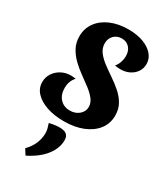

<svg xmlns="http://www.w3.org/2000/svg" viewBox="-281 -922 1234 1425"><g transform="rotate(30 336.5 -209.0)"><path d="M279 -629Q279 -588 303.5 -555.5Q328 -523 366 -494.5Q404 -466 447 -437Q490 -408 528 -375Q566 -342 590.5 -300Q615 -258 615 -202Q615 -134 576 -83Q537 -32 467 -3.5Q397 25 304 25Q220 25 156.5 3Q93 -19 57 -57.5Q21 -96 21 -147Q21 -189 42.5 -222.5Q64 -256 101 -276Q138 -296 183 -296Q192 -296 203.5 -295Q215 -294 224 -292Q187 -253 187 -193Q187 -135 219 -100.5Q251 -66 304 -66Q350 -66 381.5 -93Q413 -120 413 -159Q413 -194 389.5 -224Q366 -254 329.5 -282Q293 -310 251.5 -339.5Q210 -369 173.5 -404Q137 -439 113.5 -482Q90 -525 90 -580Q90 -647 127 -698Q164 -749 230 -777.5Q296 -806 382 -806Q454 -806 508.5 -786Q563 -766 594 -730.5Q625 -695 625 -649Q625 -612 605.5 -582.5Q586 -553 552 -536Q518 -519 475 -519Q462 -519 449 -520.5Q436 -522 427 -524Q443 -540 453 -568Q463 -596 463 -624Q463 -668 438 -695.5Q413 -723 372 -723Q332 -723 305.5 -696.5Q279 -670 279 -629ZM215 92Q234 87 258 83.5Q282 80 303 80Q323 80 341 85Q359 90 370 104.5Q381 119 381 145Q381 212 332.5 275.5Q284 339 187 388L157 341Q194 305 213 260.5Q232 216 232 171Q232 151 227 131Q222 111 215 92Z"/></g></svg>

Font: Merienda Black
Style: Regular
Weight: 900
Designer: Eduardo Rodriguez Tunni
Foundry: Eduardo Rodriguez Tunni
Version: Version 2.001